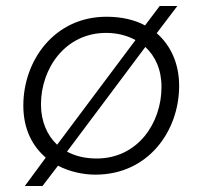

<svg xmlns="http://www.w3.org/2000/svg" viewBox="-20 -580 677 642"><path d="M63 42H122L174 -26C214 -5 260 4 299 4C476 4 579 -142 579 -293C579 -366 552 -427 504 -469L573 -560H514L465 -495C430 -514 386 -524 336 -524C162 -524 58 -378 58 -227C58 -146 90 -90 133 -53ZM303 -50C265 -50 232 -58 204 -73L466 -423C499 -392 520 -348 520 -289C520 -169 441 -50 303 -50ZM117 -231C117 -351 198 -470 335 -470C370 -470 404 -462 433 -446L171 -96C137 -128 117 -175 117 -231Z"/></svg>

Font: Fixel Display Light
Style: Italic
Weight: 300
Italic angle: -10°
Designer: AlfaBravo + MacPaw
Foundry: Kyrylo Tkachov, Marchela Mozhyna, Serhii Makarenko, Maria Weinstein, Zakhar Kryvoshyya
Version: Version 1.210;Glyphs 3.2 (3217)